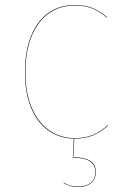

<svg xmlns="http://www.w3.org/2000/svg" viewBox="-20 -547 509 770"><path d="M410 -477 408 -476Q356 -525 282 -525Q189 -525 135.5 -453.5Q82 -382 82 -256Q82 -174 107.5 -114.5Q133 -55 178 -24Q223 7 280 7Q322 7 353.5 -6.5Q385 -20 412 -45L414 -44Q387 -19 355 -5Q323 9 280 9Q222 9 176.5 -22Q131 -53 105.5 -113Q80 -173 80 -256Q80 -383 133.5 -455Q187 -527 282 -527Q357 -527 410 -477ZM274 83Q318 84 341 97.5Q364 111 364 142Q364 173 344.5 188Q325 203 296 203Q275 203 261.5 199Q248 195 235 187L236 185Q249 194 262.5 197.5Q276 201 296 201Q324 201 343 187Q362 173 362 142Q362 114 340.5 100Q319 86 272 85L276 9H278Z"/></svg>

Font: FiraGO Two
Style: Regular
Weight: 100
Designer: bBox Type
Foundry: bBox Type GmbH
Version: Version 1.001